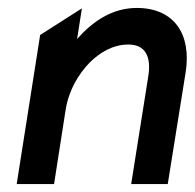

<svg xmlns="http://www.w3.org/2000/svg" viewBox="-20 -463 490 483"><path d="M22 0H116L145 -186C153 -237 178 -277 205 -305C230 -330 263 -351 303 -351C346 -351 361 -320 353 -271L310 0H402L447 -281C462 -376 419 -443 324 -443C262 -443 213 -409 174 -365L186 -442L81 -375Z"/></svg>

Font: Charger Pro
Style: ExBdNarObl
Weight: 400
Designer: Jasper
Foundry: Cannot Into Space Fonts
Version: Version 1.09